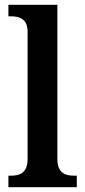

<svg xmlns="http://www.w3.org/2000/svg" viewBox="-20 -780 354 800"><path d="M15 0H300V-48H288C253 -48 219 -58 219 -118V-760H15V-712H26C57 -712 95 -704 95 -648V-118C95 -58 61 -48 26 -48H15Z"/></svg>

Font: Noto Serif Armenian SemiCondensed SemiBold
Style: Regular
Weight: 600
Width: 4
Designer: Monotype Design Team
Foundry: Monotype Imaging Inc.
Version: Version 2.008